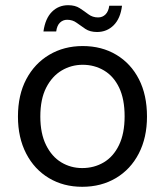

<svg xmlns="http://www.w3.org/2000/svg" viewBox="-20 -706 636 738"><path d="M296 12Q224 12 168 -21.5Q112 -55 80.5 -116Q49 -177 49 -258Q49 -341 81 -401.5Q113 -462 169.5 -495.5Q226 -529 298 -529Q371 -529 427 -495.5Q483 -462 514 -401.5Q545 -341 545 -258Q545 -177 513.5 -116Q482 -55 425.5 -21.5Q369 12 296 12ZM296 -60Q342 -60 379 -82Q416 -104 437.5 -148.5Q459 -193 459 -259Q459 -325 438 -369Q417 -413 380 -435Q343 -457 298 -457Q254 -457 217 -435Q180 -413 157.5 -369Q135 -325 135 -258Q135 -193 157 -148.5Q179 -104 215.5 -82Q252 -60 296 -60ZM353 -583Q326 -583 308 -595Q290 -607 274.5 -618.5Q259 -630 238 -630Q222 -630 210.5 -619Q199 -608 196 -585H147Q154 -635 179.5 -660.5Q205 -686 242 -686Q269 -686 286.5 -674.5Q304 -663 320 -651Q336 -639 357 -639Q374 -639 385.5 -650.5Q397 -662 400 -684H449Q443 -635 417 -609Q391 -583 353 -583Z"/></svg>

Font: DM Sans 11pt
Style: Regular
Weight: 400
Version: Version 4.004;gftools[0.9.30]